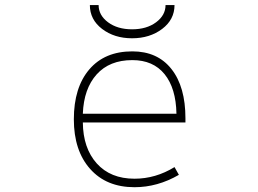

<svg xmlns="http://www.w3.org/2000/svg" viewBox="-20 -742 1040 773"><path d="M313.5 -249Q314.5 -145.5 369.6 -84Q424.8 -22.5 521.5 -22.5Q606.4 -22.5 682.6 -69.3L700.2 -38.1Q614.3 11.7 521.5 11.7Q408.2 11.7 342.8 -62Q277.3 -135.7 277.3 -261.7Q277.3 -389.6 339.4 -462.4Q401.4 -535.2 512.7 -535.2Q614.3 -535.2 670.4 -463.9Q726.6 -392.6 726.6 -265.6V-249ZM313.5 -284.2H690.4Q688.5 -386.7 642.6 -443.4Q596.7 -500 512.7 -500Q420.9 -500 369.1 -442.4Q317.4 -384.8 313.5 -284.2ZM341.8 -721.7H377Q377 -680.7 415 -652.3Q453.1 -624 511.7 -624Q570.3 -624 608.4 -652.3Q646.5 -680.7 646.5 -721.7H682.6Q682.6 -663.1 632.8 -625.5Q583 -587.9 511.7 -587.9Q440.4 -587.9 391.1 -625.5Q341.8 -663.1 341.8 -721.7Z"/></svg>

Font: GenEi Gothic M ExtraLight
Style: Regular
Weight: 200
Designer: o_tamon (Modified); [Source Han Sans]
Ryoko NISHIZUKA  (kana & ideographs); Paul D. Hunt (Latin, Greek & Cyrillic); Wenl
Version: Version 1.1a;Original Version 1.004